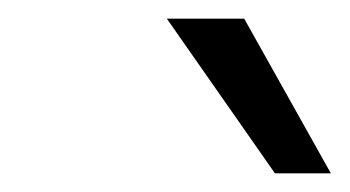

<svg xmlns="http://www.w3.org/2000/svg" viewBox="-20 -723 375 206"><path d="M159 -703H242L335 -537H275Z"/></svg>

Font: Overused Grotesk
Style: Italic
Weight: 400
Italic angle: -10°
Version: Version 0.003